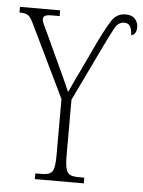

<svg xmlns="http://www.w3.org/2000/svg" viewBox="-59 -763 601 805"><g transform="rotate(5 241.5 -360.5)"><path d="M118 0V-24H142Q166 -24 178.5 -30Q191 -36 195.5 -54Q200 -72 200 -109V-344L55 -644Q41 -675 29.5 -682.5Q18 -690 -3 -690H-7V-714H162V-690H133Q107 -690 100 -685Q93 -680 93 -671Q93 -662 99 -649Q105 -636 114 -618L169 -499Q184 -467 198 -436.5Q212 -406 225 -376Q233 -392 243.5 -415.5Q254 -439 270 -471L327 -592Q358 -656 379 -688.5Q400 -721 438 -721Q464 -721 477 -706.5Q490 -692 490 -671Q490 -655 483.5 -646Q477 -637 468 -636Q467 -658 460 -672Q453 -686 435 -686Q410 -686 395.5 -660Q381 -634 355 -580L242 -345V-110Q242 -73 247 -54.5Q252 -36 264.5 -30Q277 -24 300 -24H324V0Z"/></g></svg>

Font: Noto Serif ExtraCondensed ExtraLight
Style: Regular
Weight: 200
Width: 2
Designer: Monotype Design Team
Foundry: Monotype Imaging Inc.
Version: Version 2.015